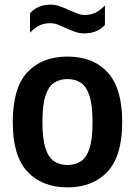

<svg xmlns="http://www.w3.org/2000/svg" viewBox="-20 -798 582 828"><path d="M271 10Q162 10 98.5 -57.5Q35 -125 35 -271Q35 -418.5 97.8 -486.2Q160.5 -554 271 -554Q381.5 -554 444.2 -485.8Q507 -417.5 507 -272Q507 -125.5 443.8 -57.8Q380.5 10 271 10ZM271 -86.5Q305 -86.5 329.2 -102.5Q353.5 -118.5 366.2 -158.5Q379 -198.5 379 -270.5Q379 -344 366 -384.5Q353 -425 328.8 -441Q304.5 -457 271 -457Q237.5 -457 213.2 -441Q189 -425 176 -385Q163 -345 163 -272.5Q163 -199.5 176 -159.2Q189 -119 213 -102.8Q237 -86.5 271 -86.5ZM344 -654Q321.5 -654 301.5 -661.5Q281.5 -669 263 -677.5Q245.5 -685.5 229.2 -691.8Q213 -698 196.5 -698Q170.5 -698 150 -688Q129.5 -678 109.5 -657V-741Q143 -778 198 -778Q220.5 -778 240.5 -770.2Q260.5 -762.5 279 -754Q296.5 -746.5 312.8 -740Q329 -733.5 345.5 -733.5Q371.5 -733.5 392 -743.5Q412.5 -753.5 432.5 -774.5V-690.5Q399 -654 344 -654Z"/></svg>

Font: Encode Sans SemiCondensed SemiCondensed SemiBold
Style: Regular
Weight: 600
Width: 4
Designer: Multiple Designers
Foundry: Impallari Type
Version: Version 3.000; ttfautohint (v1.8.3) -l 8 -r 50 -G 200 -x 14 